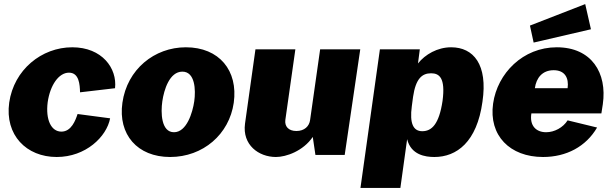

<svg xmlns="http://www.w3.org/2000/svg" viewBox="-20 -757 2996 938"><path d="M333 -526C183 -526 48 -416 25 -256C3 -97 109 10 257 10C399 10 501 -89 518 -179L359 -200C349 -170 329 -114 280 -114C230 -114 202 -172 213 -258C225 -341 267 -402 317 -402C367 -402 370 -343 371 -306L542 -326C553 -423 479 -526 333 -526Z M811 10C972 10 1100 -101 1122 -255C1144 -412 1051 -526 888 -526C734 -526 601 -418 578 -255C556 -100 651 10 811 10ZM830 -111C767 -111 765 -207 773 -262C781 -318 808 -407 871 -407C933 -407 937 -318 929 -262C921 -207 892 -111 830 -111Z M1328 10C1378 10 1461 -19 1508 -88L1521 0H1664L1740 -516H1544L1495 -171C1491 -140 1467 -117 1428 -117C1389 -117 1370 -140 1374 -171L1423 -516H1228L1177 -153C1163 -49 1244 10 1328 10Z M1741 161H1936L1969 -77C1988 0 2058 10 2102 10C2211 10 2310 -63 2337 -260C2364 -442 2293 -526 2184 -526C2117 -526 2057 -491 2022 -447L2031 -516H1836ZM2043 -116C2000 -116 1980 -152 1992 -239L1998 -284C2011 -373 2042 -399 2086 -399C2126 -399 2157 -377 2142 -264C2125 -150 2089 -116 2043 -116Z M2839 -737 2569 -632 2587 -549 2867 -614ZM2576 -203H2918L2925 -248C2947 -401 2870 -526 2700 -526C2535 -526 2410 -399 2389 -251C2367 -95 2471 10 2633 10C2747 10 2843 -41 2897 -134L2753 -169C2731 -134 2689 -111 2648 -111C2601 -111 2566 -141 2576 -203ZM2593 -326C2600 -377 2630 -414 2685 -414C2739 -414 2760 -377 2753 -326Z"/></svg>

Font: United Sans Black
Style: Italic
Weight: 900
Italic angle: -8°
Designer: Pablo Impallari, Rodrigo Fuenzalida (Modified by Dan O. Williams)
Version: Version 1.000;PS 001.000;hotconv 1.0.88;makeotf.lib2.5.64775